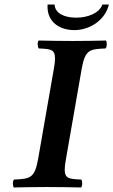

<svg xmlns="http://www.w3.org/2000/svg" viewBox="-20 -826 501 848"><path d="M461 -806H432C419 -767 366 -748 317 -748C264 -748 223 -767 221 -806H190V-795C190 -732 239 -693 309 -693C374 -693 444 -735 461 -806ZM271 -122 341 -523C356 -606 375 -609 446 -612C453 -618 453 -641 448 -647C399 -646 358 -645 301 -645C242 -645 201 -646 151 -647C144 -641 146 -618 151 -612C204.9 -609.7 223 -608 223 -567C223 -555.5 221.2 -541.1 218 -523L148 -122C133 -39 113 -36 42 -33C35 -27 36 -4 41 2C90 1 131 0 188 0C247 0 288 1 338 2C345 -4 344 -27 339 -33C285.5 -35.3 265.8 -37 265.8 -77C265.8 -88.6 267.7 -103.3 271 -122Z"/></svg>

Font: Linux Libertine O
Style: Bold Italic
Weight: 700
Italic angle: -11.5°
Designer: Philipp H. Poll
Foundry: Philipp H. Poll
Version: Version 4.1.0